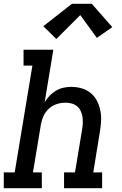

<svg xmlns="http://www.w3.org/2000/svg" viewBox="-29 -999 649 1019"><path d="M-9 0V-84H49L143 -651H96V-735H254L208 -456Q219 -475 234.5 -491Q250 -507 268.5 -518Q287 -529 308 -533.5Q329 -538 349 -538Q378 -538 405 -530Q432 -522 452.5 -505Q473 -488 485.5 -464Q498 -440 503.5 -412.5Q509 -385 507.5 -356.5Q506 -328 501 -299L466 -84H513V0H311V-84H369L407 -313Q410 -330 410.5 -347Q411 -364 408.5 -380Q406 -396 399 -410.5Q392 -425 380 -435Q368 -445 352 -449.5Q336 -454 319 -454Q303 -454 288 -451Q273 -448 258 -441Q243 -434 230.5 -422.5Q218 -411 209.5 -397.5Q201 -384 196 -368.5Q191 -353 188 -338L146 -84H193V0ZM270 -792 201 -860 353 -979H458L567 -855L485 -798L397 -919Z"/></svg>

Font: Iosevka Slab MdExObl
Style: Regular
Weight: 500
Width: 7
Italic angle: -9°
Monospace: yes
Designer: Belleve Invis
Foundry: Belleve Invis
Version: Version 11.1.1; ttfautohint (v1.8.3)